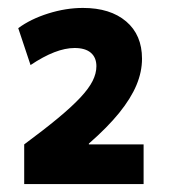

<svg xmlns="http://www.w3.org/2000/svg" viewBox="-20 -756 427 484"><path d="M41 -392Q91 -429 126 -458Q161 -487 182.5 -510Q204 -533 213.5 -552Q223 -571 223 -589Q223 -611 209 -623Q195 -635 168 -635Q121 -635 57 -592L26 -685Q57 -708 101.5 -722Q146 -736 189 -736Q258 -736 298 -702Q338 -668 338 -608Q338 -575 324 -541.5Q310 -508 280.5 -471.5Q251 -435 204 -394V-392H342V-292H41Z"/></svg>

Font: M PLUS 1 Thin
Style: Bold
Weight: 700
Version: Version 1.001